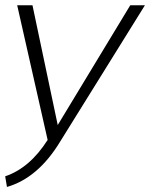

<svg xmlns="http://www.w3.org/2000/svg" viewBox="-21 -533 580 742"><path d="M45.4 -512.7H104.5L202.1 -49.8L482.4 -512.7H539.1L210.9 15.1Q126 154.8 5.9 189.5L-1 148.4Q94.2 116.2 163.1 7.8Z"/></svg>

Font: Sansation Light
Style: Light Italic
Weight: 300
Designer: Bernd Montag
Version: Version 1.301